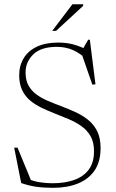

<svg xmlns="http://www.w3.org/2000/svg" viewBox="-20 -890 556 920"><path d="M399.5 -650 377 -655.5 402.5 -699.5H410.5L437.5 -486L422.5 -484.5L368.5 -640L411.5 -593Q366 -634 330.2 -649.8Q294.5 -665.5 252.5 -665.5Q176 -665.5 139.2 -629.2Q102.5 -593 102.5 -543Q102.5 -506 116.5 -480.5Q130.5 -455 154.8 -437.2Q179 -419.5 209.8 -406.5Q240.5 -393.5 274 -381Q307.5 -368 340.5 -353.2Q373.5 -338.5 401.2 -316.5Q429 -294.5 445.5 -261.8Q462 -229 462 -180.5Q462 -116 433.8 -74Q405.5 -32 354.2 -11Q303 10 234 10Q188.5 10 152.8 4.8Q117 -0.5 81.5 -13L48 -182.5H64L136 -8L92 -44.5Q126 -24.5 161.8 -18.2Q197.5 -12 234 -12Q291 -12 335.5 -27.8Q380 -43.5 405.2 -77.2Q430.5 -111 430.5 -165Q430.5 -208.5 413.8 -237.8Q397 -267 369.2 -286.2Q341.5 -305.5 308.2 -319.5Q275 -333.5 241.5 -346.5Q208.5 -359.5 178 -374.2Q147.5 -389 123.5 -409.2Q99.5 -429.5 85.8 -459Q72 -488.5 72 -529.5Q72 -576 93.8 -611.5Q115.5 -647 157.2 -666.5Q199 -686 258.5 -686Q302 -686 335.5 -676Q369 -666 399.5 -650ZM230 -742 327 -869.5H378.5V-862L248.5 -742Z"/></svg>

Font: Newsreader 16pt 16pt ExtraLight
Style: Regular
Weight: 250
Version: Version 1.003